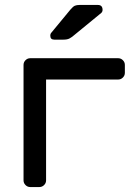

<svg xmlns="http://www.w3.org/2000/svg" viewBox="-20 -755 536 775"><path d="M75 0ZM457 -520Q468 -520 476 -512Q484 -504 484 -493V-461Q484 -450 476 -442Q468 -434 457 -434H166V-27Q166 -16 158 -8Q150 0 139 0H102Q91 0 83 -8Q75 -16 75 -27V-493Q75 -504 83 -512Q91 -520 102 -520ZM264 -716Q275 -729 282.5 -732Q290 -735 301 -735H375Q394 -735 394 -715Q394 -708 389 -703L278 -612Q270 -605 261 -600Q252 -595 236 -595H199Q183 -595 183 -611Q183 -619 188 -624Z"/></svg>

Font: Rubik
Style: Regular
Weight: 400
Designer: Hubert & Fischer
Foundry: Hubert & Fischer
Version: Version 1.002; ttfautohint (v1.6)